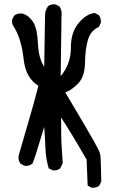

<svg xmlns="http://www.w3.org/2000/svg" viewBox="-20 -792 540 910"><path d="M415 97.7 395.5 87.9 390.6 -35.2Q319.3 -159.2 269.5 -235.4Q269.5 -129.9 272.5 -93.3Q275.4 -56.6 277.3 -19.5L265.6 5.9Q252 17.6 230.5 15.6L210.9 5.9Q197.3 -39.1 195.3 -90.3Q193.4 -141.6 189.5 -190.4Q175.8 -147.5 163.1 -104Q150.4 -60.5 134.8 -17.6Q119.1 -3.9 97.7 -5.9L78.1 -15.6Q64.5 -31.2 68.4 -54.7Q91.8 -137.7 116.2 -219.7Q140.6 -301.8 162.1 -385.7Q101.6 -420.9 91.8 -513.2Q82 -605.5 46.9 -663.1Q35.2 -676.8 37.1 -698.2L46.9 -717.8Q64.5 -731.4 87.9 -727.5Q116.2 -718.8 136.2 -689Q156.2 -659.2 159.7 -586.9Q163.1 -514.6 189.5 -475.6L193.4 -716.8Q193.4 -742.2 207 -761.7Q220.7 -773.4 242.2 -771.5L261.7 -761.7Q275.4 -742.2 271.5 -714.8L267.6 -430.7Q316.4 -490.2 315.9 -564.5Q315.4 -638.7 352.5 -682.6Q389.6 -726.6 428.7 -730.5L448.2 -720.7Q460 -705.1 458 -683.6L448.2 -664.1Q410.2 -647.5 397 -603.5Q383.8 -559.6 382.8 -493.2Q381.8 -426.8 347.7 -393.6Q313.5 -360.4 289.1 -354.5Q331.1 -284.2 370.1 -217.8Q409.2 -151.4 425.8 -121.6Q442.4 -91.8 448.2 -79.6Q454.1 -67.4 456.1 -52.7Q458 -38.1 460 68.4L450.2 87.9Q436.5 99.6 415 97.7Z"/></svg>

Font: JasonHandwriting2
Style: Regular
Weight: 400
Version: Version 1.05.10